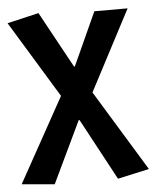

<svg xmlns="http://www.w3.org/2000/svg" viewBox="-55 -620 707 880"><g transform="rotate(-5 298.5 -180.0)"><path d="M161 214 296 -69H300L452 214L597 182L370 -190L564 -560H411L300 -316H296L155 -574L10 -540L225 -187L10 201Z"/></g></svg>

Font: Noto Sans T Chinese Bold
Style: Bold
Weight: 700
Designer: Ryoko NISHIZUKA (kana & ideographs); Paul D. Hunt (Latin, Greek & Cyrillic); Wenlong ZHANG (bopomofo); Sandoll Communica
Foundry: Adobe Systems Incorporated
Version: Version 1.000;PS 1;hotconv 1.0.78;makeotf.lib2.5.61930